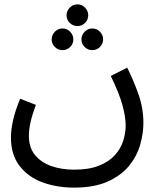

<svg xmlns="http://www.w3.org/2000/svg" viewBox="-20 -627 725 877"><path d="M30 1Q30 -35 40 -79Q50 -123 72 -176L144 -148Q128 -106 120 -71Q112 -36 112 -6Q112 46 139 80Q166 114 213 131Q260 148 319 148Q386 148 431.5 130Q477 112 504 82.5Q531 53 542.5 17Q554 -19 554 -54Q554 -92 539.5 -146Q525 -200 486 -280L561 -318Q590 -260 612.5 -196.5Q635 -133 635 -65Q635 -17 620 35Q605 87 569 131Q533 175 471.5 202.5Q410 230 318 230Q240 230 174.5 206Q109 182 69.5 131Q30 80 30 1ZM334 -508Q313 -508 298.5 -522.5Q284 -537 284 -557Q284 -577 298.5 -592Q313 -607 334 -607Q354 -607 368.5 -592Q383 -577 383 -557Q383 -537 368.5 -522.5Q354 -508 334 -508ZM266 -398Q245 -398 230.5 -412.5Q216 -427 216 -447Q216 -467 230.5 -482Q245 -497 266 -497Q286 -497 300.5 -482Q315 -467 315 -447Q315 -427 300.5 -412.5Q286 -398 266 -398ZM402 -398Q381 -398 366.5 -412.5Q352 -427 352 -447Q352 -467 366.5 -482Q381 -497 402 -497Q422 -497 436.5 -482Q451 -467 451 -447Q451 -427 436.5 -412.5Q422 -398 402 -398Z"/></svg>

Font: Noto Sans Living
Style: Regular
Weight: 400
Designer: Monotype Design Team
Foundry: Monotype Imaging Inc.
Version: Version 2.013; ttfautohint (v1.8.4.7-5d5b)